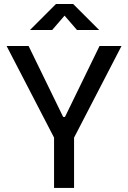

<svg xmlns="http://www.w3.org/2000/svg" viewBox="-20 -918 626 938"><path d="M251.5 -231.4 12.2 -693.4H119.6L288.6 -346.7H297.4L466.3 -693.4H573.7L334.5 -231.4ZM244.1 0V-341.8H341.8V0ZM126.5 -771.5 253.4 -898.4H337.4L464.4 -771.5H356L269.5 -871.6H321.3L234.9 -771.5Z"/></svg>

Font: Cascadia Code PL
Style: Regular
Weight: 400
Monospace: yes
Designer: Aaron Bell
Foundry: Saja Typeworks
Version: Version 2102.003